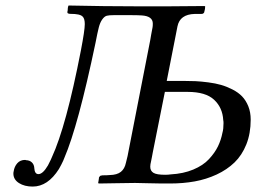

<svg xmlns="http://www.w3.org/2000/svg" viewBox="-20 -668 934 700"><path d="M664.1 -333H581.1L537.1 -112.8Q536.1 -106.9 534.2 -97.2L530.8 -80.1Q527.8 -68.4 527.8 -60.1Q527.8 -44.9 539.6 -37.8Q551.3 -30.8 582 -30.8Q593.3 -30.8 602.1 -32.2Q648.4 -34.7 684.6 -49.8Q720.7 -64.9 741.9 -87.9Q763.2 -110.8 774.7 -134.5Q786.1 -158.2 791 -184.1Q794.9 -197.3 794.9 -219.2Q794.9 -226.1 793.9 -230Q791.5 -275.4 760.7 -304.2Q730 -333 664.1 -333ZM472.2 -645H601.1Q623.5 -645 661.9 -645.5Q700.2 -646 725.1 -646L728 -645Q728 -634.8 725.1 -626Q725.1 -621.6 721.2 -619.1Q719.2 -617.2 713.9 -617.2H689.9Q635.7 -615.7 627 -571.8Q625.5 -564.9 618.2 -526.9L587.9 -373H647.9Q672.4 -373 692.6 -372.1Q712.9 -371.1 739.3 -367.7Q765.6 -364.3 786.1 -358.4Q806.6 -352.5 827.6 -341.8Q848.6 -331.1 862.5 -316.7Q876.5 -302.2 885.3 -280.5Q894 -258.8 894 -231.9Q894 -181.6 878.2 -141.8Q862.3 -102.1 835 -75.7Q807.6 -49.3 769.8 -31.7Q731.9 -14.2 689.9 -6.6Q647.9 1 600.1 1H569.8Q550.3 1 517.8 0Q485.4 -1 472.2 -1Q457.5 -1 403.1 0Q348.6 1 342.8 1H339.8L337.9 -1Q338.4 -3.9 339.6 -10.7Q340.8 -17.6 340.8 -19V-21Q343.8 -25.4 345.2 -26.9Q351.1 -28.8 353 -28.8Q371.1 -28.8 379.9 -29.8Q406.7 -30.3 420.7 -41.5Q434.6 -52.7 439 -74.2Q446.3 -101.6 449.2 -120.1L527.8 -522Q528.3 -524.9 531.2 -542Q534.2 -559.1 536.1 -567.9Q537.1 -572.8 537.1 -582Q537.1 -609.4 496.1 -611.8Q481.9 -612.8 452.1 -612.8H396Q377.9 -612.8 369.4 -610.6Q360.8 -608.4 352.8 -597.2Q344.7 -585.9 340.1 -567.6Q335.4 -549.3 328.1 -511.2Q264.6 -208.5 214.8 -92.8Q211.4 -83 203.4 -67.6Q195.3 -52.2 194.8 -51.8Q154.3 12.2 99.1 12.2Q69.3 12.2 49.3 -0.5Q29.3 -13.2 28.8 -34.2Q28.8 -40 29.8 -43Q32.2 -60.5 43 -72.8Q53.7 -85 71.8 -85Q72.3 -85 73.5 -84.5Q74.7 -84 75.2 -84Q88.4 -83.5 96.2 -75.9Q104 -68.4 105 -56.2V-55.2Q106.4 -33.2 120.1 -33.2Q136.2 -33.2 154.8 -64.9Q168 -90.8 168.9 -94.2Q221.2 -207 274.9 -483.9Q289.1 -557.6 289.1 -580.1Q289.1 -599.1 282 -606.9Q274.9 -614.7 257.8 -616.2Q253.9 -617.2 243.2 -617.2Q231 -617.2 228 -619.1Q224.6 -621.1 226.1 -627Q227.1 -629.9 227.1 -636.2Q227.1 -640.1 229 -646L230 -647.9Q364.7 -645 472.2 -645Z"/></svg>

Font: Common Serif News
Style: Italic
Weight: 450
Italic angle: -12°
Designer: Philipp H. Poll, Khaled Hosny
Foundry: Stefan Peev, Context Ltd.
Version: Version 1.026